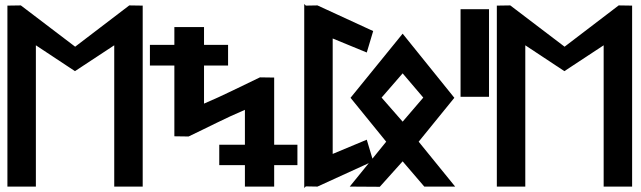

<svg xmlns="http://www.w3.org/2000/svg" viewBox="-20 -931 3197 958"><path d="M550 0H692V-903L625 -904L355 -698L84 -904L17 -903V0H159V-705L354 -576L550 -705Z M850 -707H728V-604H850V-251L920 -250H921C1014 -294 1105 -342 1202 -383V-209H1074V-107H1202V0H1348V-107H1464V-209H1348V-544L1278 -545H1277C1184 -501 1095 -455 998 -414V-604H1118V-707H998V-796H850Z M1506 -1 1564 0 1842 -127 1810 -234 1640 -163V-739L1810 -669L1842 -776L1564 -904L1506 -903L1498 -911V7Z M2092 -444 1989 -324 1884 -444 1989 -565ZM1729 -443 1907 -224 1725 0 1875 1 1989 -126 2097 0H2251L2069 -224L2247 -443L1989 -763Z M2420 -448V-885H2278V-448Z M2992 0H3134V-903L3067 -904L2797 -698L2526 -904L2459 -903V0H2601V-705L2796 -576L2992 -705Z"/></svg>

Font: Ny Stormning
Style: Hf
Weight: 700
Designer: Robert Jablonski, Mew Too
Foundry: Cannot Into Space Fonts
Version: Version 0.90